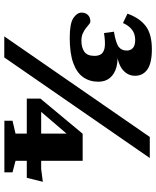

<svg xmlns="http://www.w3.org/2000/svg" viewBox="66 -814 748 921"><g transform="rotate(90 440.5 -354.0)"><path d="M155 0 637.5 -698H738.5L256 0ZM162 -314Q93 -314 67 -331.5Q41 -349 41 -371Q41 -389.5 52.2 -401.2Q63.5 -413 84 -413Q89.5 -413 97.2 -406.5Q105 -400 115.8 -391.5Q126.5 -383 141.2 -376.5Q156 -370 176 -370Q208.5 -370 228.5 -384Q248.5 -398 248.5 -432.5Q248.5 -452.5 240.2 -464.5Q232 -476.5 212.5 -480.8Q193 -485 159 -481L139 -478.5L132.5 -526Q188.5 -535.5 205.8 -549.2Q223 -563 223 -587.5Q223 -606 210.8 -617Q198.5 -628 172 -628Q143.5 -628 123.5 -613Q103.5 -598 91 -569.5L46 -591Q67 -649.5 105.8 -678.8Q144.5 -708 217 -708Q282.5 -708 313.2 -686.8Q344 -665.5 344 -627Q344 -593 316.2 -569Q288.5 -545 228.5 -538.5L224 -541.5Q270 -547 303.2 -537.8Q336.5 -528.5 354.5 -506.5Q372.5 -484.5 372.5 -451Q372.5 -409.5 350.8 -378.5Q329 -347.5 282.5 -330.8Q236 -314 162 -314ZM621.5 -337.5 655 -338 491.5 -147 483 -177H791L852.5 -185L833.5 -108H453.5V-173.5L622 -376H752V-54L807 -39.5V-0.5H559.5V-39.5L621.5 -54Z"/></g></svg>

Font: Newsreader 9pt
Style: Bold
Weight: 700
Designer: Hugues Gentile
Foundry: Production Type
Version: Version 1.003